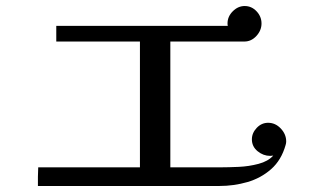

<svg xmlns="http://www.w3.org/2000/svg" viewBox="-20 -689 1040 638"><path d="M931 -219Q931 -216 930.5 -213Q930 -210 929 -207Q915 -157 881 -127Q847 -97 802 -84Q757 -71 709 -71H106Q106 -87 106 -102Q106 -117 107 -133H445V-551H167V-603H737Q736 -606 736 -611Q736 -634 753.5 -651.5Q771 -669 793 -669Q816 -669 832.5 -651.5Q849 -634 849 -611Q849 -588 832 -569.5Q815 -551 792 -551H546V-133H715Q739 -133 773 -134.5Q807 -136 839 -144.5Q871 -153 888 -172Q886 -172 883 -171.5Q880 -171 878 -171Q855 -171 836 -186.5Q817 -202 817 -226Q817 -247 833 -264Q849 -281 871 -281Q895 -281 913 -262Q931 -243 931 -219Z"/></svg>

Font: Kaisei Opti
Style: Regular
Weight: 400
Designer: Font-Kai, 金井和夫
Foundry: KAZUO KANAI
Version: Version 5.003